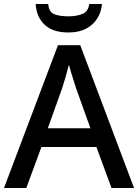

<svg xmlns="http://www.w3.org/2000/svg" viewBox="-20 -944 694 964"><path d="M540 0 464 -206H188L112 0H0L271 -717H383L653 0ZM362 -501Q359 -512 351.5 -534Q344 -556 337 -580Q330 -604 326 -619Q318 -588 308 -553Q298 -518 292 -501L220 -300H434ZM492 -924Q486 -860 442 -820.5Q398 -781 323 -781Q245 -781 204 -820Q163 -859 159 -924H222Q226 -883 253 -872.5Q280 -862 325 -862Q363 -862 393 -873.5Q423 -885 428 -924Z"/></svg>

Font: Noto Sans Ol Chiki Medium
Style: Regular
Weight: 500
Designer: Monotype Design Team, Lewis McGuffie
Foundry: Monotype Imaging Inc.
Version: Version 2.003; ttfautohint (v1.8.4.7-5d5b)